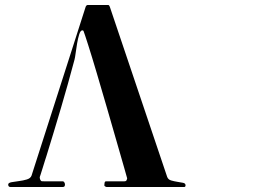

<svg xmlns="http://www.w3.org/2000/svg" viewBox="-20 -760 1040 773"><path d="M312 -638Q304 -638 299 -622Q294 -606 290.5 -585.5Q287 -565 284.5 -546Q282 -527 280 -520Q254 -422 225.5 -325.5Q197 -229 167 -132Q166 -129 161.5 -115Q157 -101 152.5 -86Q148 -71 144 -59Q140 -47 140 -47Q140 -37 146 -31Q147 -30 159 -30Q171 -30 186.5 -30Q202 -30 215.5 -30Q229 -30 233 -30Q236 -30 238.5 -26.5Q241 -23 241.5 -18.5Q242 -14 240 -10.5Q238 -7 232 -7H23Q13 -7 13 -17Q13 -24 26.5 -26.5Q40 -29 56.5 -31Q73 -33 88 -37.5Q103 -42 107 -53L325 -733Q328 -740 334 -740H413Q418 -740 419 -738.5Q420 -737 422 -733L653 -48Q657 -37 669 -33.5Q681 -30 694 -28Q707 -26 717 -24Q727 -22 727 -14Q727 -7 721 -7H410Q408 -7 404 -9Q400 -11 400 -14Q400 -17 401 -23.5Q402 -30 407 -30H481Q487 -30 489 -33.5Q491 -37 492 -42Q492 -43 480 -84.5Q468 -126 450 -189Q432 -252 410.5 -326Q389 -400 369.5 -466Q350 -532 335 -579Q320 -626 316 -636Z"/></svg>

Font: SoukouMincho
Style: Regular
Weight: 400
Designer: Dr. Ken Lunde (project architect, glyph set definition & overall production); Masataka HATTORI  (production & ideograph 
Foundry: Adobe Systems Incorporated
Version: Version 1.00